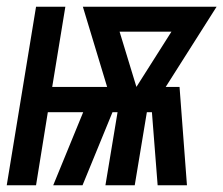

<svg xmlns="http://www.w3.org/2000/svg" viewBox="-38 -550 663 570"><path d="M-18 0 69 -530H156L117 -292H280L208 -530H605L454 -292H495L517 0H430L413 -217H398L362 0H275L311 -217H296L207 0H120L209 -217H104L69 0ZM367 -292 471 -456H317Z"/></svg>

Font: Iosevka Curly SmBdExObl
Style: Regular
Weight: 600
Width: 7
Italic angle: -9°
Monospace: yes
Designer: Belleve Invis
Foundry: Belleve Invis
Version: Version 11.1.0; ttfautohint (v1.8.3)